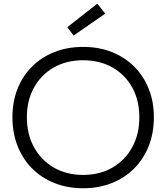

<svg xmlns="http://www.w3.org/2000/svg" viewBox="-20 -1019 909 1050"><path d="M434.5 10.5Q349 10.5 278 -17.8Q207 -46 155.5 -97.8Q104 -149.5 76 -220.8Q48 -292 48 -378Q48 -463 76 -533.5Q104 -604 155.5 -655.2Q207 -706.5 277.8 -734.5Q348.5 -762.5 434.5 -762.5Q520.5 -762.5 591.2 -734.5Q662 -706.5 713.5 -655.2Q765 -604 793.2 -533.5Q821.5 -463 821.5 -378Q821.5 -292 793.5 -220.8Q765.5 -149.5 713.8 -97.8Q662 -46 591.2 -17.8Q520.5 10.5 434.5 10.5ZM434.5 -62.5Q526 -62.5 595.2 -102.8Q664.5 -143 703.2 -214Q742 -285 742 -378Q742 -470 703.2 -540.2Q664.5 -610.5 595.2 -650Q526 -689.5 434.5 -689.5Q343.5 -689.5 274.2 -650Q205 -610.5 166 -540.2Q127 -470 127 -378Q127 -285 166 -214Q205 -143 274 -102.8Q343 -62.5 434.5 -62.5ZM512 -999 555.5 -944.5 382.5 -824.5 348 -870Z"/></svg>

Font: Hepta Slab
Style: Regular
Weight: 400
Designer: Michael LaGattuta
Foundry: Michael LaGattuta
Version: Version 1.100